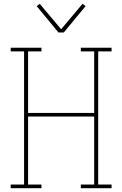

<svg xmlns="http://www.w3.org/2000/svg" viewBox="-20 -985 640 1005"><path d="M36 0V-19H106V-716H36V-735H197V-716H127V-394H473V-716H403V-735H564V-716H494V-19H564V0H403V-19H473V-375H127V-19H197V0ZM286 -815 172 -953 188 -965 300 -832 412 -965 428 -953 314 -815Z"/></svg>

Font: Iosevka Etoile Thin
Style: Regular
Weight: 100
Designer: Belleve Invis
Foundry: Belleve Invis
Version: Version 22.1.2; ttfautohint (v1.8.4)